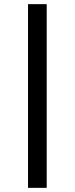

<svg xmlns="http://www.w3.org/2000/svg" viewBox="-20 -725 359 925"><path d="M115 180V-705H205V180Z"/></svg>

Font: Nunito Sans 12pt ExtraLight 6pt Medium
Style: Regular
Weight: 500
Version: Version 3.101;gftools[0.9.27]